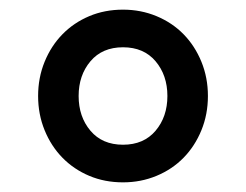

<svg xmlns="http://www.w3.org/2000/svg" viewBox="-20 -730 510 398"><path d="M235 -352Q197 -352 165 -365.5Q133 -379 109.5 -403Q86 -427 72.5 -460Q59 -493 59 -531Q59 -569 72.5 -602Q86 -635 109.5 -659Q133 -683 165 -696.5Q197 -710 235 -710Q272 -710 304.5 -696.5Q337 -683 360.5 -659Q384 -635 397.5 -602Q411 -569 411 -531Q411 -493 397.5 -460Q384 -427 360.5 -403Q337 -379 304.5 -365.5Q272 -352 235 -352ZM235 -430Q278 -430 302.5 -459Q327 -488 327 -531Q327 -574 302.5 -603Q278 -632 235 -632Q192 -632 167.5 -603Q143 -574 143 -531Q143 -488 167.5 -459Q192 -430 235 -430Z"/></svg>

Font: IBM Plex Thai Medium
Style: Regular
Weight: 500
Designer: Mike Abbink, Paul van der Laan, Pieter van Rosmalen, Ben Mitchell, Mark Frömberg
Foundry: Bold Monday
Version: Version 1.0